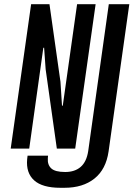

<svg xmlns="http://www.w3.org/2000/svg" viewBox="-20 -706 640 912"><path d="M266.8 186Q181.2 186 142.1 150.6Q103 115.2 109 50.2L111 33.5H208.2L207.2 45.8Q205 76.8 223.5 93.9Q242 111 289.8 111Q335.2 111 363.2 86.8Q391.2 62.5 399 11.5L496.8 -686H594.2L495.8 13Q483.5 98.5 428.6 142.2Q373.8 186 286.5 186ZM30.8 0 127.8 -686H215L267.2 -317.5L274.5 -204.2H278.2L346.2 -686H434.2L337.2 0H250L196.8 -377L189.5 -479.5L185.8 -478.8L118.8 0Z"/></svg>

Font: Chivo Mono Medium
Style: Italic
Weight: 500
Italic angle: -8.05°
Monospace: yes
Designer: Hector Gatti
Foundry: Omnibus-Type
Version: Version 1.008